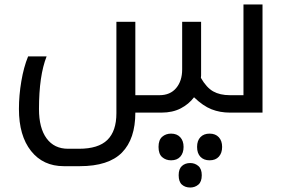

<svg xmlns="http://www.w3.org/2000/svg" viewBox="-20 -505 1282 861"><path d="M1011.2 0Q966.3 0 928.5 -14.9Q890.6 -29.8 850.1 -68.8Q827.1 -38.1 790.5 -19Q753.9 0 704.1 0H586.9Q586.9 118.2 526.9 179.2Q466.8 240.2 337.9 240.2H266.1Q173.3 240.2 119.1 171.9Q64.9 103.5 64.9 -16.1Q64.9 -77.6 75.7 -140.9Q86.4 -204.1 106 -252H189Q154.8 -165.5 154.8 -16.1Q154.8 69.3 189 115.7Q223.1 162.1 285.2 162.1H334Q420.9 162.1 461.4 122.6Q502 83 502 2.9V-407.2H586.9V-78.1H694.8Q743.2 -78.1 770 -110.1Q796.9 -142.1 796.9 -193.8V-407.2H881.8V-167L880.9 -155.8Q905.8 -112.3 936 -95.2Q966.3 -78.1 1011.2 -78.1H1071.8V-484.9H1157.2V0ZM833 335.9Q810.5 335.9 795.9 323Q781.2 310.1 781.2 280.8Q781.2 252.4 795.9 239.3Q810.5 226.1 833 226.1Q854 226.1 869.4 239.3Q884.8 252.4 884.8 280.8Q884.8 310.1 869.4 323Q854 335.9 833 335.9ZM747.1 213.9Q723.6 213.9 707.3 199.7Q690.9 185.5 690.9 153.8Q690.9 122.6 707.3 108.4Q723.6 94.2 747.1 94.2Q773.4 94.2 788.3 110.4Q803.2 126.5 803.2 153.8Q803.2 181.2 788.6 197.5Q773.9 213.9 747.1 213.9ZM919.9 213.9Q894 213.9 878.9 198.2Q863.8 182.6 863.8 153.8Q863.8 125.5 878.9 109.9Q894 94.2 919.9 94.2Q946.3 94.2 961.2 110.4Q976.1 126.5 976.1 153.8Q976.1 181.2 961.4 197.5Q946.8 213.9 919.9 213.9Z"/></svg>

Font: Noto Kufi Arabic
Style: Regular
Weight: 400
Designer: Monotype Design team
Foundry: Monotype Imaging Inc.
Version: Version 1.02